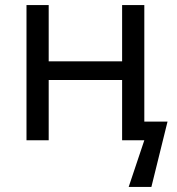

<svg xmlns="http://www.w3.org/2000/svg" viewBox="-20 -556 702 761"><path d="M85 0V-536H173V-313H464V-536H552V-74H644L580 185H490L552 0H464V-239H173V0Z"/></svg>

Font: Noto Sans
Style: Regular
Weight: 400
Designer: Monotype Design Team
Foundry: Monotype Imaging Inc.
Version: Version 1.902